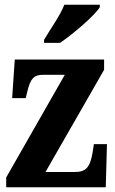

<svg xmlns="http://www.w3.org/2000/svg" viewBox="-20 -786 483 806"><path d="M165 -619V-606H232C289 -645 378 -721 399 -756V-766H250C233 -721 190 -662 165 -619ZM6 0H424L429 -181H374L369 -147C358 -82 340 -64 294 -64H171L417 -493V-536H42L31 -374H88L95 -403C108 -457 123 -472 161 -472H252L6 -41Z"/></svg>

Font: Noto Serif Sinhala ExtraCondensed ExtraBold
Style: Regular
Weight: 800
Width: 2
Designer: Jelle Bosma - Monotype Design Team
Foundry: Monotype Imaging Inc.
Version: Version 2.007